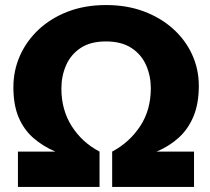

<svg xmlns="http://www.w3.org/2000/svg" viewBox="-20 -740 830 760"><path d="M51 -140H199Q150 -161 112.5 -193.5Q75 -226 54 -275Q33 -324 33 -395Q33 -461 59 -519.5Q85 -578 133 -623Q181 -668 248.5 -694Q316 -720 400 -720Q482 -720 549 -695Q616 -670 665 -626Q714 -582 740.5 -524Q767 -466 767 -400Q767 -330 746 -279.5Q725 -229 687.5 -195Q650 -161 600 -140H748V0H424V-140Q492 -176 534.5 -240Q577 -304 577 -391Q577 -439 558.5 -481.5Q540 -524 500.5 -550Q461 -576 399 -576Q338 -576 299 -550Q260 -524 241.5 -481.5Q223 -439 223 -389Q223 -305 264 -240.5Q305 -176 374 -140V0H51Z"/></svg>

Font: Moderustic ExtraBold
Style: Regular
Weight: 800
Designer: Tural Alisoy
Foundry: TAFT Foundry
Version: Version 2.120